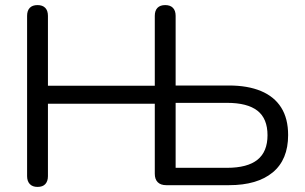

<svg xmlns="http://www.w3.org/2000/svg" viewBox="-20 -732 1205 759"><path d="M128.3 6.9Q108.4 6.9 97.7 -4.5Q87.1 -15.9 87.1 -35.7V-669.3Q87.1 -690.1 97.7 -701Q108.4 -711.9 128.3 -711.9Q148.1 -711.9 158.8 -701Q169.5 -690.1 169.5 -669.3V-393H591.9V-669.3Q591.9 -690.1 602.5 -701Q613.2 -711.9 633.1 -711.9Q652.9 -711.9 663.6 -701Q674.3 -690.1 674.3 -669.3V-394H885.4Q959.3 -394 1011.8 -372.1Q1064.2 -350.2 1091.6 -306.8Q1119 -263.5 1119 -198Q1119 -100.7 1057.9 -50.3Q996.8 0 885.4 0H637.1Q615.2 0 603.5 -11.7Q591.9 -23.3 591.9 -45.2V-322H169.5V-35.7Q169.5 -15.9 159.3 -4.5Q149.1 6.9 128.3 6.9ZM674.3 -68.6H877.4Q958.1 -68.6 997.8 -100.5Q1037.5 -132.3 1037.5 -197.5Q1037.5 -263.2 997.8 -294.3Q958.1 -325.4 877.4 -325.4H674.3Z"/></svg>

Font: Nunito ExtraLight
Style: Regular
Weight: 200
Designer: Vernon Adams
Foundry: Vernon Adams
Version: Version 3.602